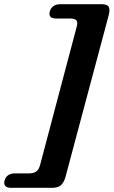

<svg xmlns="http://www.w3.org/2000/svg" viewBox="-107 -766 540 913"><path d="M83.5 19 257.5 -638Q264 -660 256.5 -669Q249 -678 225 -678H160Q120.5 -678 130 -712Q134 -727 146.5 -736.5Q159 -746 179.5 -746H377Q403 -746 410 -733.5Q417 -721 410 -694L204.5 75Q197 102 182.8 114.5Q168.5 127 142.5 127H-55Q-75.5 127 -82.5 117.2Q-89.5 107.5 -85.5 93Q-75.5 58.5 -36 58.5H29Q52.5 58.5 65 49.8Q77.5 41 83.5 19Z"/></svg>

Font: Fraunces 9pt Soft
Style: Bold Italic
Weight: 700
Italic angle: -16°
Version: Version 1.000;[b76b70a41]